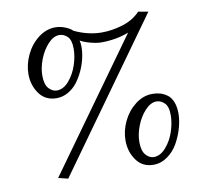

<svg xmlns="http://www.w3.org/2000/svg" viewBox="-69 -643 776 735"><g transform="rotate(-10 318.5 -275.5)"><path d="M431.6 -76.7Q431.6 -42 445.6 -26.1Q459.5 -10.3 476.6 -10.3Q502.4 -10.3 524.4 -35.9Q546.4 -61.5 557.1 -94.7Q567.9 -127.9 567.9 -157.2Q567.9 -191.4 553.5 -204.8Q539.1 -218.3 522.9 -218.3Q500 -218.3 478.3 -194.8Q456.5 -171.4 444.1 -138.7Q431.6 -106 431.6 -76.7ZM380.4 -91.3Q380.4 -128.9 397.7 -165.3Q415 -201.7 445.8 -225.6Q476.6 -249.5 512.2 -249.5Q528.8 -249.5 543 -245.4Q557.1 -241.2 570.1 -231.7Q583 -222.2 590.6 -203.4Q598.1 -184.6 598.1 -158.7Q598.1 -132.3 589.6 -102.3Q581.1 -72.3 565.7 -44.9Q550.3 -17.6 525.1 0.5Q500 18.6 470.7 18.6Q427.7 18.6 404.1 -14.6Q380.4 -47.9 380.4 -91.3ZM363.8 -514.6Q402.8 -514.6 444.3 -527.1Q485.8 -539.6 513.7 -568.8L552.2 -562L139.2 14.2L101.6 4.9L461.9 -496.6Q413.6 -477.5 354.5 -477.5Q336.9 -477.5 312.5 -484.1Q288.1 -490.7 273.9 -499Q276.9 -487.3 276.9 -473.6Q276.9 -453.6 271.7 -430.4Q266.6 -407.2 255.9 -383.5Q245.1 -359.9 230.5 -340.6Q215.8 -321.3 194.6 -309.1Q173.3 -296.9 149.4 -296.9Q106 -296.9 82.3 -329.8Q58.6 -362.8 58.6 -405.8Q58.6 -443.8 76.2 -480.7Q93.8 -517.6 124.5 -541.3Q155.3 -564.9 190.4 -564.9Q210 -564.9 229.2 -557.1Q248.5 -549.3 256.8 -540Q310.5 -514.6 363.8 -514.6ZM109.9 -391.6Q109.9 -356.9 124 -341.3Q138.2 -325.7 155.3 -325.7Q181.2 -325.7 202.6 -350.8Q224.1 -376 235.1 -409.2Q246.1 -442.4 246.1 -472.7Q246.1 -505.9 232.2 -519.5Q218.3 -533.2 200.7 -533.2Q177.7 -533.2 156.2 -509.8Q134.8 -486.3 122.3 -453.6Q109.9 -420.9 109.9 -391.6Z"/></g></svg>

Font: Libertinage
Style: f
Weight: 400
Designer: OSP
Foundry: OSP
Version: Version 1.0; 2008; OFL relea